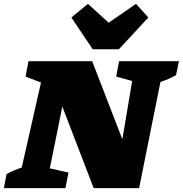

<svg xmlns="http://www.w3.org/2000/svg" viewBox="-59 -978 950 998"><path d="M560 -660H871L856 -587Q837 -577 818 -568.5Q799 -560 775 -552L664 0H428L265 -424L200 -103L297 -81L281 0H-39L-25 -73Q-7 -83 12.5 -91.5Q32 -100 54 -107L154 -549L74 -580L89 -660H420L577 -254L628 -557L545 -580ZM423 -722 312 -887 398 -958 506 -860 648 -958 712 -887 559 -722Z"/></svg>

Font: Piazzolla Black
Style: Italic
Weight: 900
Italic angle: -11.3°
Designer: Juan Pablo del Peral
Foundry: Huerta Tipografica
Version: Version 1.330